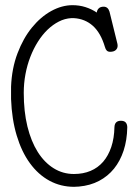

<svg xmlns="http://www.w3.org/2000/svg" viewBox="-20 -702 530 738"><path d="M352.1 -653.8C338.4 -662.9 323.7 -669.9 308.1 -674.8C292.5 -679.7 276 -682.1 258.8 -682.1C231.4 -682.1 204.2 -674.6 177 -659.7C149.8 -644.7 125.1 -623.5 102.8 -596.2C80.5 -568.8 62 -535.9 47.4 -497.3C32.7 -458.7 24.4 -415.9 22.5 -368.7V-321.3C24.4 -269.5 31.7 -222.8 44.2 -181.2C56.7 -139.5 73.6 -104 95 -74.7C116.3 -45.4 141.4 -22.9 170.2 -7.3C199 8.3 230.6 16.1 265.1 16.1C268.1 16.1 270.9 16 273.7 15.6C276.4 15.3 279.8 15.1 283.7 15.1C312.3 12.5 338 5.3 360.6 -6.6C383.2 -18.5 402.4 -34.2 418.2 -53.7C434 -73.2 446.3 -96.4 455.1 -123C463.9 -149.7 468.6 -179.5 469.2 -212.4C469.2 -220.2 467.3 -226.4 463.4 -231C459.5 -235.5 453.3 -237.8 444.8 -237.8C428.9 -237.8 420.6 -229.7 419.9 -213.4C419.3 -184.7 415.2 -159.3 407.7 -137C400.2 -114.7 389.8 -95.8 376.5 -80.3C363.1 -64.9 347 -53.1 328.1 -45.2C309.2 -37.2 287.9 -33.2 264.2 -33.2C235.8 -33.2 209.9 -40.5 186.3 -55.2C162.7 -69.8 142.3 -90.7 125.2 -117.7C108.2 -144.7 94.9 -177.4 85.4 -215.8C76 -254.2 71.3 -297.4 71.3 -345.2C71.3 -369.6 73.5 -393.6 77.9 -417C82.3 -440.4 88.5 -462.6 96.7 -483.6C104.8 -504.6 114.5 -524 125.7 -541.7C137 -559.5 149.3 -574.9 162.8 -587.9C176.4 -600.9 190.8 -611.3 206.1 -619.1C221.4 -627 237.3 -631.3 253.9 -632.3H263.7C292.3 -630.7 316.7 -620.8 336.9 -602.8C357.1 -584.7 372.6 -557.6 383.3 -521.5C384.9 -515.3 387.3 -510.7 390.4 -507.6C393.5 -504.5 397.8 -502.9 403.3 -502.9C412.8 -502.9 419.9 -505.1 424.8 -509.5C429.7 -513.9 432.1 -519.4 432.1 -525.9C432.1 -527.2 432 -528.5 431.9 -529.8C431.7 -531.1 431.5 -532.6 431.2 -534.2L400.9 -657.2C397 -669.9 389.5 -676.3 378.4 -676.3C370.3 -676.3 364 -674.2 359.6 -669.9C355.2 -665.7 352.7 -660.3 352.1 -653.8Z"/></svg>

Font: Nathan
Style: Regular
Weight: 400
Designer: Peter Wiegel
Foundry: Peter Wiegel
Version: Version 1.001 2009